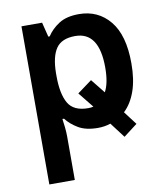

<svg xmlns="http://www.w3.org/2000/svg" viewBox="-87 -624 800 935"><g transform="rotate(-10 313.0 -156.0)"><path d="M363 10Q303 10 266 -12Q229 -34 207 -63H199Q202 -45 204.5 -20Q207 5 207 26V240H81V-542H183L201 -470H208Q230 -504 267.5 -528Q305 -552 366 -552Q461 -552 519 -481.5Q577 -411 577 -272Q577 -192 557 -135Q537 -78 500 -43L550 23L482 75L425 0Q396 10 363 10ZM330 -450Q263 -450 235.5 -410Q208 -370 207 -289V-273Q207 -186 233.5 -139.5Q260 -93 332 -93Q347 -93 358 -96L297 -172L369 -225L425 -155Q448 -197 448 -274Q448 -450 330 -450Z"/></g></svg>

Font: Noto Sans SemiBold
Style: Regular
Weight: 600
Designer: Monotype Design Team
Foundry: Monotype Imaging Inc.
Version: Version 2.007